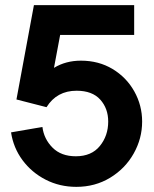

<svg xmlns="http://www.w3.org/2000/svg" viewBox="-20 -717 600 747"><path d="M23 -202 145 -223Q151 -176 184.5 -142.5Q218 -109 275 -109Q336 -109 368.5 -149Q401 -189 401 -244Q401 -295 370 -329.5Q339 -364 278 -364Q201 -364 161 -300L44 -330L112 -697H502V-581H214L190 -453Q236 -481 295 -481Q364 -481 418 -448.5Q472 -416 502.5 -361.5Q533 -307 533 -244Q533 -178 500 -119.5Q467 -61 408.5 -25.5Q350 10 277 10Q212 10 157.5 -18Q103 -46 67.5 -94Q32 -142 23 -202Z"/></svg>

Font: Hanken Grotesk
Style: Bold
Weight: 700
Designer: Alfredo Marco Pradil
Foundry: Hanken Design Co.
Version: Version 3.014